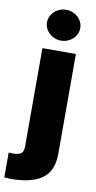

<svg xmlns="http://www.w3.org/2000/svg" viewBox="-136 -801 523 1043"><g transform="rotate(10 125.5 -279.5)"><path d="M234.4 -530.3V19.5Q234.4 116.7 175 158Q115.7 199.2 4.9 199.2Q-4.9 199.2 -32.2 197.3V60.5Q-23.4 61.5 -10.7 61.5Q22.9 61.5 36.4 50.5Q49.8 39.6 49.8 15.6V-530.3ZM49.8 -672.9Q49.8 -695.8 62.3 -715.3Q74.7 -734.9 95.7 -746.3Q116.7 -757.8 141.6 -757.8Q166.5 -757.8 187.5 -746.3Q208.5 -734.9 220.9 -715.3Q233.4 -695.8 233.4 -672.9Q233.4 -649.9 220.9 -630.4Q208.5 -610.8 187.5 -599.4Q166.5 -587.9 141.6 -587.9Q116.7 -587.9 95.7 -599.4Q74.7 -610.8 62.3 -630.4Q49.8 -649.9 49.8 -672.9Z"/></g></svg>

Font: Pretendard GOV Black
Style: Regular
Weight: 900
Designer: Base glyphs from Inter by Rasmus Andersson; Hangeul glyphs from Noto Sans CJK(Source Han Sans) by Jang Soo-young and Kan
Foundry: Kil Hyung-jin
Version: Version 1.309